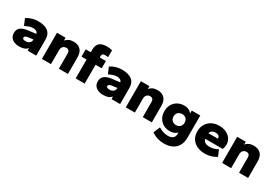

<svg xmlns="http://www.w3.org/2000/svg" viewBox="49 -1736 4271 2989"><g transform="rotate(30 2184.5 -241.0)"><path d="M201 10Q155 10 116 -6Q77 -22 54 -53.5Q31 -85 31 -133Q31 -182 54 -211.5Q77 -241 116 -256Q155 -271 201 -277L343 -294Q334 -323 310.5 -335.5Q287 -348 257 -348Q228 -348 193.5 -338Q159 -328 113 -305L65 -419Q114 -451 166.5 -465.5Q219 -480 269 -480Q385 -480 447 -433Q509 -386 509 -286V0H355V-45Q325 -14 290 -2Q255 10 201 10ZM255 -111Q282 -111 302.5 -121Q323 -131 334.5 -148Q346 -165 346 -185V-196L256 -184Q225 -180 210 -170Q195 -160 195 -144Q195 -127 210 -119Q225 -111 255 -111Z M611 0V-470H765V-419Q788 -447 822.5 -463.5Q857 -480 908 -480Q986 -480 1032.5 -435Q1079 -390 1079 -295V0H916V-269Q916 -305 901 -322.5Q886 -340 856 -340Q820 -340 797 -317Q774 -294 774 -246V0Z M1218 0V-339H1127V-470H1218V-512Q1218 -594 1258.5 -634Q1299 -674 1393 -674Q1420 -674 1446.5 -671Q1473 -668 1490 -663V-539Q1480 -541 1462 -542Q1444 -543 1432 -543Q1404 -543 1392 -530.5Q1380 -518 1380 -496V-470H1490V-339H1380V0Z M1709 10Q1663 10 1624 -6Q1585 -22 1562 -53.5Q1539 -85 1539 -133Q1539 -182 1562 -211.5Q1585 -241 1624 -256Q1663 -271 1709 -277L1851 -294Q1842 -323 1818.5 -335.5Q1795 -348 1765 -348Q1736 -348 1701.5 -338Q1667 -328 1621 -305L1573 -419Q1622 -451 1674.5 -465.5Q1727 -480 1777 -480Q1893 -480 1955 -433Q2017 -386 2017 -286V0H1863V-45Q1833 -14 1798 -2Q1763 10 1709 10ZM1763 -111Q1790 -111 1810.5 -121Q1831 -131 1842.5 -148Q1854 -165 1854 -185V-196L1764 -184Q1733 -180 1718 -170Q1703 -160 1703 -144Q1703 -127 1718 -119Q1733 -111 1763 -111Z M2119 0V-470H2273V-419Q2296 -447 2330.5 -463.5Q2365 -480 2416 -480Q2494 -480 2540.5 -435Q2587 -390 2587 -295V0H2424V-269Q2424 -305 2409 -322.5Q2394 -340 2364 -340Q2328 -340 2305 -317Q2282 -294 2282 -246V0Z M2913 192Q2850 192 2794.5 175Q2739 158 2687 121L2736 4Q2784 33 2826 45Q2868 57 2904 57Q2960 57 2992.5 32Q3025 7 3025 -44V-71Q3004 -48 2971 -34Q2938 -20 2894 -20Q2836 -20 2784.5 -46.5Q2733 -73 2701 -124.5Q2669 -176 2669 -250Q2669 -324 2701 -375.5Q2733 -427 2784.5 -453.5Q2836 -480 2894 -480Q2942 -480 2977 -463.5Q3012 -447 3034 -419V-470H3187V-71Q3187 15 3153 73.5Q3119 132 3057.5 162Q2996 192 2913 192ZM2933 -151Q2963 -151 2985 -163Q3007 -175 3019.5 -197Q3032 -219 3032 -250Q3032 -281 3019.5 -303Q3007 -325 2985 -337Q2963 -349 2933 -349Q2904 -349 2881 -337Q2858 -325 2845.5 -303Q2833 -281 2833 -250Q2833 -219 2845.5 -197Q2858 -175 2881 -163Q2904 -151 2933 -151Z M3542 10Q3469 10 3406.5 -17Q3344 -44 3307 -98.5Q3270 -153 3270 -235Q3270 -310 3303.5 -365Q3337 -420 3394.5 -450Q3452 -480 3524 -480Q3596 -480 3651 -454Q3706 -428 3737 -382Q3768 -336 3768 -275Q3768 -256 3763 -233.5Q3758 -211 3750 -194H3434Q3439 -169 3454.5 -152Q3470 -135 3497 -127Q3524 -119 3560 -119Q3598 -119 3634.5 -130.5Q3671 -142 3702 -160L3748 -50Q3704 -21 3652 -5.5Q3600 10 3542 10ZM3434 -294H3602Q3603 -297 3603.5 -299.5Q3604 -302 3604 -304Q3604 -320 3596 -332Q3588 -344 3571 -351.5Q3554 -359 3528 -359Q3503 -359 3483 -351Q3463 -343 3450.5 -328Q3438 -313 3434 -294Z M3850 0V-470H4004V-419Q4027 -447 4061.5 -463.5Q4096 -480 4147 -480Q4225 -480 4271.5 -435Q4318 -390 4318 -295V0H4155V-269Q4155 -305 4140 -322.5Q4125 -340 4095 -340Q4059 -340 4036 -317Q4013 -294 4013 -246V0Z"/></g></svg>

Font: Gantari ExtraBold
Style: Regular
Weight: 800
Version: Version 1.000